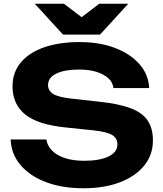

<svg xmlns="http://www.w3.org/2000/svg" viewBox="-20 -991 873 1027"><path d="M37 -245H228Q233 -211 259 -185Q285 -159 328.5 -145Q372 -131 430 -131Q513 -131 560.5 -154Q608 -177 608 -219Q608 -251 580.5 -268.5Q553 -286 478 -294L333 -309Q182 -324 114.5 -379Q47 -434 47 -529Q47 -604 91.5 -657Q136 -710 216.5 -738Q297 -766 405 -766Q512 -766 594 -735Q676 -704 725 -649Q774 -594 778 -520H587Q583 -551 559.5 -572.5Q536 -594 496.5 -606.5Q457 -619 402 -619Q326 -619 281.5 -597.5Q237 -576 237 -536Q237 -506 263.5 -489Q290 -472 358 -464L511 -447Q616 -436 679 -412Q742 -388 770 -346Q798 -304 798 -240Q798 -163 751.5 -105.5Q705 -48 621.5 -16Q538 16 427 16Q312 16 225.5 -17Q139 -50 89.5 -108.5Q40 -167 37 -245ZM515 -806H317L166 -971H322L459 -867H374L511 -971H666Z"/></svg>

Font: Unbounded SemiBold
Style: Regular
Weight: 600
Designer: Luke Prowse, Jean-Baptiste Morizot, Fátima Lázaro, Florian Runge
Foundry: NaN
Version: Version 1.700